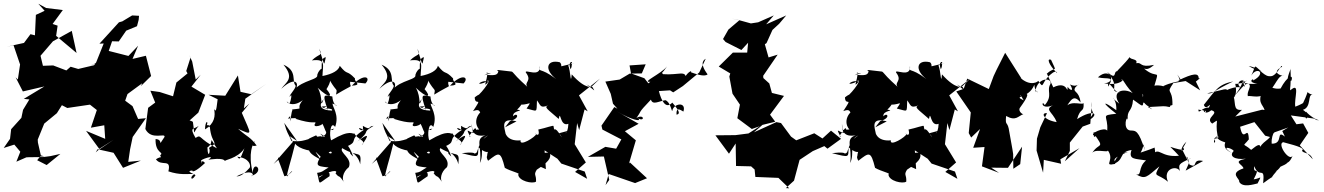

<svg xmlns="http://www.w3.org/2000/svg" viewBox="-55 -908 7122 1033"><path d="M656 -825 603 -793 585 -788 480 -673 503 -674 461 -569 428 -554 479 -575 503 -628 451 -557 366 -537 325 -549 302 -529 231 -556 176 -554 163 -608 230 -686 331 -742 357 -623 247 -715 255 -770 228 -779 283 -854 193 -865 151 -888 185 -850 138 -828 133 -718 109 -724 74 -677 -18 -657 18 -664 53 -561 41 -480 29 -492 68 -416 184 -443 73 -376 103 -373 69 -317 60 -274 5 -213 -1 -161 -35 -112 22 -130 80 -61 183 -67 58 -101 33 -38 88 -62 177 -63 216 -68 270 -80 196 -20 145 -46 165 -71 149 -141 148 -157 183 -243 251 -299 278 -342 307 -327 429 -345 466 -316 434 -221 506 -234 511 -161 408 -204 479 -107 556 -156 472 -99 460 -88 470 -105 556 -86 607 -5 703 -44 635 -37 645 -105 666 -205 656 -167 730 -272 688 -268 658 -337 608 -374 618 -365 631 -402 710 -460 706 -451 702 -444 758 -499 730 -608 658 -591 688 -662 636 -607 530 -634 548 -686 584 -685 624 -743 682 -767 691 -801 693 -823Z M954 -513 894 -464 876 -390 804 -413 754 -420 780 -356 742 -328 727 -214C759 -150 837 -196 830 -171C787 -108 830 -157 782 -160C779 -80 832 -91 806 -72C812 -72 820 -9 818 -54C839 -61 812 -71 784 -51C813 -9 868 -59 851 14C915 35 948 27 992 28C962 44 975 71 996 36C1005 32 934 13 980 9C978 19 997 17 1048 -31C1017 -66 1040 12 1028 -42C1013 -47 1115 -81 1066 -49C1074 -49 1148 -63 1156 -40C1145 -48 1223 -52 1260 -110C1233 -37 1233 -54 1221 -65C1288 -58 1296 -16 1288 -5C1267 18 1243 42 1217 41C1314 -9 1314 45 1296 39C1377 14 1305 -53 1305 23C1278 -86 1307 -135 1312 -141C1332 -167 1273 -111 1326 -125C1288 -175 1281 -166 1226 -215C1309 -177 1297 -182 1246 -301L1287 -351L1257 -325L1265 -377L1378 -457L1297 -401L1239 -414L1225 -502L1157 -393L1067 -398L1116 -374C1107 -295 1105 -313 1097 -321C1104 -286 1101 -244 1048 -212C1049 -261 1067 -259 1058 -235C1096 -233 1049 -220 1074 -225C1083 -126 1128 -148 1069 -112C1081 -99 1063 -45 1061 -115C1103 -140 1059 -190 1112 -110C1008 -164 1031 -187 997 -166C961 -228 989 -210 1014 -231C980 -192 995 -169 983 -251C985 -257 904 -285 924 -223L1012 -302L1049 -398L975 -442L1025 -506L998 -480L979 -577L963 -612L970 -598L947 -526Z M1504 -175 1521 -145 1417 -26 1453 -57C1428 -68 1445 -49 1475 40C1512 36 1541 -23 1489 42C1488 21 1509 -35 1533 -135C1554 -105 1623 -90 1687 -92C1638 -15 1641 -15 1713 -7C1681 11 1682 18 1651 22C1670 91 1649 85 1718 40C1725 -18 1654 65 1661 43C1753 -5 1762 15 1750 24C1774 56 1764 23 1798 76C1783 59 1787 19 1822 -9C1842 -58 1769 -86 1786 -111C1874 -57 1891 -105 1883 -24C1869 -91 1795 -109 1845 -66C1819 -139 1803 -139 1794 -113C1890 -150 1807 -148 1902 -209C1843 -242 1907 -175 1897 -231C1944 -203 1922 -229 1955 -231C1882 -188 1949 -212 1868 -147C1933 -196 1931 -181 1891 -127C1921 -151 1865 -159 1852 -190C1841 -183 1833 -216 1727 -153C1714 -178 1723 -262 1748 -225C1772 -291 1733 -332 1734 -351C1782 -335 1738 -324 1733 -389C1694 -394 1673 -413 1709 -316C1713 -325 1636 -336 1704 -336C1657 -318 1743 -331 1731 -313C1714 -314 1639 -316 1686 -375C1665 -316 1686 -384 1654 -436C1716 -377 1742 -382 1700 -430C1671 -383 1727 -459 1720 -475C1758 -409 1760 -437 1753 -399C1864 -466 1824 -427 1829 -468L1911 -459C1943 -491 1905 -518 1838 -447C1897 -450 1849 -466 1855 -486C1807 -536 1818 -498 1773 -554C1767 -529 1735 -510 1680 -499C1681 -557 1702 -593 1623 -583C1663 -623 1684 -604 1662 -646C1693 -557 1686 -544 1698 -600C1671 -596 1676 -565 1676 -507C1694 -572 1648 -518 1652 -499C1646 -475 1540 -470 1517 -402C1567 -451 1543 -509 1458 -430C1482 -465 1533 -485 1470 -560C1547 -527 1513 -471 1535 -448C1541 -435 1494 -389 1505 -388C1518 -414 1512 -368 1502 -350C1466 -387 1502 -314 1574 -369C1529 -315 1592 -328 1517 -319C1519 -283 1520 -357 1507 -255C1502 -291 1515 -290 1494 -270C1572 -278 1523 -263 1534 -269C1630 -238 1639 -256 1643 -247C1614 -211 1705 -238 1675 -252C1713 -179 1677 -204 1743 -216C1720 -190 1731 -242 1697 -199C1704 -199 1700 -178 1673 -172C1689 -182 1590 -166 1611 -134C1586 -83 1650 -64 1671 -48C1622 -121 1642 -88 1704 -34C1701 -71 1679 -70 1689 -44C1725 -135 1747 -65 1712 -87C1735 -168 1691 -159 1668 -189C1726 -158 1722 -138 1717 -185C1706 -182 1663 -150 1646 -180C1606 -160 1579 -160 1609 -119C1612 -194 1611 -137 1513 -150C1492 -199 1491 -186 1474 -247L1543 -150Z M2032 -175 2049 -145 1945 -26 1981 -57C1956 -68 1973 -49 2003 40C2040 36 2069 -23 2017 42C2016 21 2037 -35 2061 -135C2082 -105 2151 -90 2215 -92C2166 -15 2169 -15 2241 -7C2209 11 2210 18 2179 22C2198 91 2177 85 2246 40C2253 -18 2182 65 2189 43C2281 -5 2290 15 2278 24C2302 56 2292 23 2326 76C2311 59 2315 19 2350 -9C2370 -58 2297 -86 2314 -111C2402 -57 2419 -105 2411 -24C2397 -91 2323 -109 2373 -66C2347 -139 2331 -139 2322 -113C2418 -150 2335 -148 2430 -209C2371 -242 2435 -175 2425 -231C2472 -203 2450 -229 2483 -231C2410 -188 2477 -212 2396 -147C2461 -196 2459 -181 2419 -127C2449 -151 2393 -159 2380 -190C2369 -183 2361 -216 2255 -153C2242 -178 2251 -262 2276 -225C2300 -291 2261 -332 2262 -351C2310 -335 2266 -324 2261 -389C2222 -394 2201 -413 2237 -316C2241 -325 2164 -336 2232 -336C2185 -318 2271 -331 2259 -313C2242 -314 2167 -316 2214 -375C2193 -316 2214 -384 2182 -436C2244 -377 2270 -382 2228 -430C2199 -383 2255 -459 2248 -475C2286 -409 2288 -437 2281 -399C2392 -466 2352 -427 2357 -468L2439 -459C2471 -491 2433 -518 2366 -447C2425 -450 2377 -466 2383 -486C2335 -536 2346 -498 2301 -554C2295 -529 2263 -510 2208 -499C2209 -557 2230 -593 2151 -583C2191 -623 2212 -604 2190 -646C2221 -557 2214 -544 2226 -600C2199 -596 2204 -565 2204 -507C2222 -572 2176 -518 2180 -499C2174 -475 2068 -470 2045 -402C2095 -451 2071 -509 1986 -430C2010 -465 2061 -485 1998 -560C2075 -527 2041 -471 2063 -448C2069 -435 2022 -389 2033 -388C2046 -414 2040 -368 2030 -350C1994 -387 2030 -314 2102 -369C2057 -315 2120 -328 2045 -319C2047 -283 2048 -357 2035 -255C2030 -291 2043 -290 2022 -270C2100 -278 2051 -263 2062 -269C2158 -238 2167 -256 2171 -247C2142 -211 2233 -238 2203 -252C2241 -179 2205 -204 2271 -216C2248 -190 2259 -242 2225 -199C2232 -199 2228 -178 2201 -172C2217 -182 2118 -166 2139 -134C2114 -83 2178 -64 2199 -48C2150 -121 2170 -88 2232 -34C2229 -71 2207 -70 2217 -44C2253 -135 2275 -65 2240 -87C2263 -168 2219 -159 2196 -189C2254 -158 2250 -138 2245 -185C2234 -182 2191 -150 2174 -180C2134 -160 2107 -160 2137 -119C2140 -194 2139 -137 2041 -150C2020 -199 2019 -186 2002 -247L2071 -150Z M2688 -256C2750 -274 2725 -306 2706 -282C2700 -316 2774 -311 2727 -318C2790 -380 2714 -350 2721 -349C2789 -332 2815 -380 2778 -324C2839 -310 2831 -297 2834 -368C2855 -341 2850 -324 2894 -341C2870 -331 2891 -321 2951 -268C2962 -323 2956 -223 3003 -242C3001 -179 2970 -185 3004 -205C2929 -183 2957 -200 2967 -169C2921 -249 2931 -184 2923 -229C2926 -237 2881 -219 2841 -211C2855 -159 2812 -197 2830 -187C2828 -172 2738 -116 2746 -153C2667 -145 2662 -203 2665 -190C2661 -216 2632 -280 2724 -255L2662 -223ZM3099 -454C3142 -426 3152 -406 3132 -440C3134 -444 3099 -420 3021 -508C3015 -442 3015 -529 3002 -556C3051 -577 2993 -591 3015 -535C3029 -563 3011 -564 3036 -567C2926 -546 2983 -545 2957 -573C2885 -590 2872 -533 2937 -483C2846 -552 2845 -511 2849 -554C2856 -486 2766 -539 2774 -518C2810 -471 2763 -468 2782 -441C2677 -535 2719 -520 2680 -525C2629 -530 2607 -536 2626 -526C2624 -492 2576 -508 2550 -504C2634 -524 2541 -504 2567 -519C2568 -475 2538 -427 2573 -469C2541 -482 2493 -443 2550 -463C2610 -507 2542 -411 2507 -386C2579 -401 2544 -422 2499 -384C2501 -332 2547 -397 2490 -310C2549 -334 2508 -269 2562 -314C2537 -328 2479 -263 2523 -211C2489 -215 2460 -171 2476 -171C2438 -244 2481 -173 2509 -200C2501 -252 2488 -165 2483 -242C2480 -170 2532 -176 2557 -180C2497 -161 2540 -117 2527 -31C2555 -85 2514 -158 2571 -179C2508 -142 2522 -82 2501 -83C2476 -59 2546 -98 2429 -84C2529 -59 2515 -61 2519 -115C2585 -61 2570 -121 2565 -64C2604 -67 2545 -89 2571 -43C2630 -89 2638 -97 2661 -5C2693 14 2749 25 2733 30C2734 66 2811 83 2829 69C2831 28 2814 36 2833 5C2921 -51 2903 -68 2905 -86C2842 -91 2849 -68 2805 -32L2882 2L2875 -99L2944 -54L2965 -28L3091 15L3104 54L3039 17L3097 -34L3037 -132L3050 -246L3061 -208L3090 -319L3107 -309L3060 -395L3173 -485L3126 -440Z M3398 -513 3333 -512 3279 -480 3202 -469 3231 -403 3243 -350 3267 -323 3250 -332 3181 -232 3186 -211 3288 -158 3260 -108 3202 -118 3108 -64 3194 -66 3223 60 3203 88 3220 28 3362 77 3426 51 3334 -34 3329 -28 3366 -153 3307 -202 3381 -242 3262 -310C3346 -260 3401 -252 3378 -271C3417 -251 3410 -298 3369 -273C3403 -320 3370 -291 3447 -372C3457 -341 3487 -363 3525 -369C3553 -359 3560 -301 3562 -312C3569 -352 3639 -363 3622 -308C3618 -307 3581 -343 3585 -291C3602 -295 3607 -304 3562 -356C3528 -318 3503 -365 3490 -418L3550 -422L3567 -411L3619 -445L3707 -518L3742 -592C3737 -588 3702 -574 3752 -508C3734 -492 3683 -512 3663 -519C3670 -541 3614 -490 3636 -482C3637 -534 3597 -502 3512 -509C3500 -532 3483 -477 3534 -551C3501 -509 3392 -464 3444 -468C3417 -447 3371 -412 3481 -398L3412 -487L3340 -513L3332 -556L3419 -562Z M4108 -825 4024 -788 3985 -782 3916 -801 3881 -808 3923 -799 3864 -749 3835 -698 3849 -682 3934 -639 3970 -678 3965 -625H3888L3812 -550L3874 -513L3869 -496L3886 -404L3926 -345L3912 -272L3990 -214L4033 -229L3972 -190L3902 -181L3794 -180L3867 -81L3903 -136L3905 -15L3986 -13L4005 4L4009 44L4133 49L4191 105L4173 104L4217 64L4247 -48L4318 -95L4380 -122L4397 -108L4470 -161L4416 -205L4370 -163L4326 -191L4229 -153L4201 -173L4147 -246L4122 -251L4001 -196L4047 -236L4116 -253L4088 -291L4163 -392L4098 -408L4084 -459L4052 -488L4051 -500L4129 -614L4080 -599L4060 -670L4017 -641L4069 -676L4101 -747L4137 -780L4175 -825L4067 -777Z M4680 -256C4742 -274 4717 -306 4698 -282C4692 -316 4766 -311 4719 -318C4782 -380 4706 -350 4713 -349C4781 -332 4807 -380 4770 -324C4831 -310 4823 -297 4826 -368C4847 -341 4842 -324 4886 -341C4862 -331 4883 -321 4943 -268C4954 -323 4948 -223 4995 -242C4993 -179 4962 -185 4996 -205C4921 -183 4949 -200 4959 -169C4913 -249 4923 -184 4915 -229C4918 -237 4873 -219 4833 -211C4847 -159 4804 -197 4822 -187C4820 -172 4730 -116 4738 -153C4659 -145 4654 -203 4657 -190C4653 -216 4624 -280 4716 -255L4654 -223ZM5091 -454C5134 -426 5144 -406 5124 -440C5126 -444 5091 -420 5013 -508C5007 -442 5007 -529 4994 -556C5043 -577 4985 -591 5007 -535C5021 -563 5003 -564 5028 -567C4918 -546 4975 -545 4949 -573C4877 -590 4864 -533 4929 -483C4838 -552 4837 -511 4841 -554C4848 -486 4758 -539 4766 -518C4802 -471 4755 -468 4774 -441C4669 -535 4711 -520 4672 -525C4621 -530 4599 -536 4618 -526C4616 -492 4568 -508 4542 -504C4626 -524 4533 -504 4559 -519C4560 -475 4530 -427 4565 -469C4533 -482 4485 -443 4542 -463C4602 -507 4534 -411 4499 -386C4571 -401 4536 -422 4491 -384C4493 -332 4539 -397 4482 -310C4541 -334 4500 -269 4554 -314C4529 -328 4471 -263 4515 -211C4481 -215 4452 -171 4468 -171C4430 -244 4473 -173 4501 -200C4493 -252 4480 -165 4475 -242C4472 -170 4524 -176 4549 -180C4489 -161 4532 -117 4519 -31C4547 -85 4506 -158 4563 -179C4500 -142 4514 -82 4493 -83C4468 -59 4538 -98 4421 -84C4521 -59 4507 -61 4511 -115C4577 -61 4562 -121 4557 -64C4596 -67 4537 -89 4563 -43C4622 -89 4630 -97 4653 -5C4685 14 4741 25 4725 30C4726 66 4803 83 4821 69C4823 28 4806 36 4825 5C4913 -51 4895 -68 4897 -86C4834 -91 4841 -68 4797 -32L4874 2L4867 -99L4936 -54L4957 -28L5083 15L5096 54L5031 17L5089 -34L5029 -132L5042 -246L5053 -208L5082 -319L5099 -309L5052 -395L5165 -485L5118 -440Z M5397 0 5396 -79 5392 -105 5372 -217C5363 -256 5353 -230 5358 -284C5411 -255 5420 -282 5453 -295C5448 -289 5423 -309 5431 -326C5478 -391 5492 -421 5433 -391C5479 -443 5457 -392 5433 -489C5440 -448 5406 -441 5453 -368C5390 -398 5478 -372 5510 -452C5515 -397 5547 -413 5515 -417C5528 -496 5606 -490 5597 -457C5573 -418 5612 -396 5566 -342C5549 -379 5536 -301 5633 -352C5549 -318 5607 -314 5630 -251C5557 -263 5544 -303 5578 -299L5542 -223L5524 -162L5522 -98L5557 21L5561 -48L5654 -27L5650 -51L5753 -111L5674 -40L5701 -96V-141L5770 -227L5811 -242L5820 -360C5806 -286 5853 -321 5796 -257C5867 -294 5829 -325 5740 -267C5758 -333 5778 -299 5775 -353C5761 -340 5689 -380 5667 -309C5709 -376 5720 -401 5759 -357C5750 -423 5716 -409 5729 -436C5767 -479 5745 -430 5702 -454C5726 -413 5704 -420 5689 -441C5686 -389 5695 -479 5612 -438C5583 -501 5572 -520 5579 -513C5624 -555 5634 -510 5600 -586C5575 -597 5588 -559 5629 -518C5636 -509 5633 -531 5611 -518C5539 -467 5567 -420 5531 -473C5525 -463 5467 -435 5404 -525C5385 -497 5360 -468 5401 -511C5365 -535 5353 -498 5377 -508C5373 -490 5374 -535 5441 -485L5353 -624L5307 -533L5291 -499L5265 -429L5149 -485L5130 -430L5090 -416L5168 -303L5157 -192L5170 -168L5218 -214L5181 -113L5242 -117L5228 -13L5320 22L5278 -6L5368 -5L5444 -119L5434 -25Z M6342 -31 6305 -104C6303 -86 6291 -109 6328 -146C6300 -89 6312 -133 6315 -100C6229 -111 6219 -146 6288 -70C6189 -59 6181 -121 6147 -76C6141 -66 6168 -58 6157 -114C6075 -80 6043 -86 6060 -56C6122 -129 6084 -175 6105 -98C6070 -209 6056 -205 6025 -206C5982 -213 6009 -300 6013 -260C6006 -322 6036 -301 6041 -372C6094 -337 6102 -313 6092 -403C6105 -391 6074 -359 6103 -354C6101 -347 6183 -297 6121 -332C6221 -337 6201 -339 6238 -332C6250 -346 6224 -333 6253 -343C6255 -440 6214 -397 6258 -461L6324 -472L6402 -422L6379 -469C6429 -508 6369 -474 6394 -482C6397 -519 6365 -514 6284 -475C6275 -490 6328 -440 6279 -507C6309 -453 6286 -483 6204 -445C6251 -418 6206 -457 6156 -447C6184 -544 6173 -479 6104 -536C6088 -573 6095 -504 6154 -559C6072 -542 6093 -575 6058 -568C6069 -593 6026 -585 6023 -601C5998 -567 5954 -527 5956 -525C5933 -525 5957 -472 5902 -521C5982 -430 5900 -424 5970 -409C5942 -405 5901 -494 5907 -442C5945 -503 5904 -479 5852 -492C5918 -553 5956 -461 5885 -460C5977 -443 6001 -490 5975 -476C5989 -490 5981 -471 6039 -407C5993 -436 5921 -420 5967 -350C5899 -402 5955 -390 5951 -315C5877 -369 5868 -360 5951 -296C5860 -286 5909 -289 5902 -205C5889 -228 5805 -188 5830 -180C5828 -151 5875 -212 5827 -194C5893 -101 5859 -146 5821 -85C5842 -115 5939 -72 5893 -113C5958 -49 5870 -12 5945 -26C5946 -50 5915 -50 6014 -91C5934 -74 5955 -33 5923 -22C6003 -43 5957 -90 6033 -101C6014 -47 6055 -55 6111 -45C6065 -6 6091 39 6057 30C6108 59 6113 45 6183 -13C6148 51 6169 20 6229 70C6198 -1 6278 -21 6293 13C6286 -23 6282 -25 6353 -57C6320 -31 6327 -109 6344 -23C6395 2 6352 -56 6418 -42L6324 10Z M6627 -317C6572 -311 6600 -360 6575 -408C6555 -361 6610 -371 6591 -457C6622 -453 6697 -494 6619 -460C6710 -467 6648 -424 6659 -390C6665 -398 6753 -368 6736 -420C6705 -338 6752 -350 6751 -295C6744 -281 6810 -259 6792 -299L6794 -309L6736 -318L6591 -281ZM6858 -173C6807 -213 6853 -133 6787 -135C6782 -197 6827 -218 6780 -191C6792 -164 6746 -153 6725 -118C6724 -148 6676 -98 6676 -102C6631 -142 6629 -114 6664 -158C6660 -245 6635 -130 6617 -226L6694 -251L6752 -178L6778 -171L6802 -196L6921 -238L6890 -287L7015 -270L7029 -262C7065 -261 7021 -253 6971 -308C6957 -235 7006 -286 6955 -317C7003 -332 6978 -400 7007 -399C6960 -407 6999 -442 6955 -352C6990 -378 6967 -354 6914 -334C6906 -376 6943 -471 6887 -422C6883 -437 6893 -441 6888 -539C6891 -533 6850 -458 6893 -474C6906 -512 6870 -499 6835 -432C6775 -421 6751 -486 6744 -378C6816 -453 6820 -510 6855 -499C6836 -500 6782 -517 6843 -549C6840 -569 6823 -512 6789 -499C6742 -489 6738 -539 6663 -553C6710 -525 6693 -546 6734 -522C6685 -560 6707 -564 6677 -501C6707 -553 6763 -515 6687 -475C6694 -493 6649 -465 6710 -458C6634 -450 6667 -481 6586 -392C6658 -482 6624 -510 6640 -439C6661 -508 6568 -464 6629 -431C6604 -460 6491 -401 6553 -417C6540 -437 6541 -427 6440 -406C6470 -401 6468 -417 6580 -470C6499 -454 6486 -424 6422 -344C6434 -306 6469 -371 6449 -329C6413 -333 6391 -288 6393 -319C6403 -313 6441 -320 6432 -301C6413 -354 6411 -273 6462 -315C6513 -300 6424 -274 6467 -243C6513 -273 6479 -262 6496 -177C6518 -169 6453 -141 6518 -186C6443 -148 6496 -118 6479 -164C6513 -189 6464 -164 6537 -142C6525 -108 6552 -97 6572 -85C6508 -126 6570 -114 6583 -96C6555 -69 6586 -47 6648 -54C6571 -39 6633 -23 6635 -2C6554 25 6619 54 6612 70C6631 104 6691 83 6711 79C6737 28 6727 53 6690 57C6731 -22 6685 38 6693 -14C6721 58 6751 -21 6741 78C6837 7 6751 84 6815 11C6777 34 6820 13 6834 -11C6909 -42 6857 -48 6859 -62C6843 -37 6876 -4 6902 -77C6889 -25 6812 -135 6849 -143C6937 -120 6965 -109 6950 -98C6956 -80 6993 -92 7008 -51L6938 -126L6984 -193L6956 -244L6901 -237L6844 -203Z"/></svg>

Font: Hussar Lance
Style: Regular
Weight: 700
Foundry: Cannot Into Space Fonts, PlusOne Fonts
Version: Version 2.27